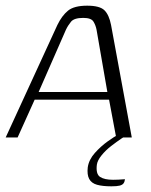

<svg xmlns="http://www.w3.org/2000/svg" viewBox="-33 -484 531 676"><path d="M-13 0 169 -396Q185 -429 206.5 -446.5Q228 -464 274 -464Q318 -464 334.5 -448Q351 -432 358 -396L431 0H376L351 -133H89L29 0ZM103 -160H345L307 -379Q304 -395 296 -408Q288 -421 260 -421Q228 -421 217 -407.5Q206 -394 199 -379ZM359 172Q328 172 308.5 166.5Q289 161 281 146Q273 131 276 105Q280 78 301 54.5Q322 31 346.5 13.5Q371 -4 385 -11H421Q412 -8 395 3.5Q378 15 358.5 30Q339 45 324.5 63Q310 81 308 96Q304 129 319.5 139Q335 149 365 149Q376 149 384.5 148.5Q393 148 399 147.5Q405 147 407 147Q406 156 402 161.5Q398 167 388.5 169.5Q379 172 359 172Z"/></svg>

Font: Genos Light
Style: Italic
Weight: 300
Italic angle: -8°
Designer: Robert E. Leuschke
Foundry: Robert E. Leuschke
Version: Version 1.010